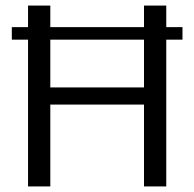

<svg xmlns="http://www.w3.org/2000/svg" viewBox="-20 -670 698 690"><path d="M22.5 -527.5V-572.5H80.8V-650H160.8V-572.5H497.5V-650H577.5V-572.5H635.8V-527.5H577.5V0H497.5V-294.2H160.8V0H80.8V-527.5ZM497.5 -527.5H160.8V-355.8H497.5Z"/></svg>

Font: Boon
Style: Regular
Weight: 400
Designer: Sungsit Sawaiwan
Foundry: FontUni
Version: Version 3.0